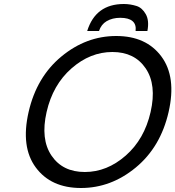

<svg xmlns="http://www.w3.org/2000/svg" viewBox="-20 -920 877 960"><path d="M717 -765H658Q662 -798 642.5 -814.5Q623 -831 581 -831Q542 -831 513 -814Q486 -798 475 -765H416Q458 -900 599 -900Q631 -900 663 -890Q691 -881 709 -849Q727 -817 717 -765ZM337.5 -578Q244 -496 213 -360Q182 -224 237.5 -142Q293 -60 404 -60Q515 -60 608.5 -142Q702 -224 733 -360Q764 -496 708.5 -578Q653 -660 542 -660Q431 -660 337.5 -578ZM159 -82.5Q83 -185 123 -360Q163 -535 287 -637.5Q411 -740 561 -740Q711 -740 787 -637.5Q863 -535 823 -360Q783 -185 659 -82.5Q535 20 385 20Q235 20 159 -82.5Z"/></svg>

Font: Miedinger
Style: Italic
Weight: 400
Italic angle: -13°
Version: Version 001.000